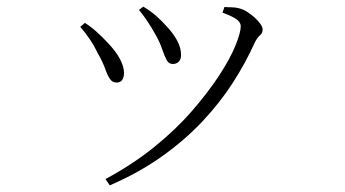

<svg xmlns="http://www.w3.org/2000/svg" viewBox="-20 -511 1040 579"><path d="M298 29Q380 -15 445.5 -68Q511 -121 559.5 -177Q608 -233 641 -283.5Q674 -334 690 -373.5Q706 -413 706 -432Q706 -443 694.5 -452Q683 -461 651 -473L657 -490Q667 -489 678 -489Q689 -489 701 -486Q713 -483 725 -475.5Q737 -468 748 -458Q759 -448 765.5 -438.5Q772 -429 772 -422Q772 -411 763.5 -404Q755 -397 747 -380Q721 -322 682.5 -262Q644 -202 591 -145.5Q538 -89 468.5 -39.5Q399 10 311 48ZM332 -262Q319 -262 311.5 -273Q304 -284 297 -304Q290 -324 275 -350Q264 -373 250.5 -393Q237 -413 222 -430L236 -442Q255 -430 272.5 -414Q290 -398 303 -384Q329 -357 341.5 -333.5Q354 -310 354 -291Q354 -278 348.5 -270Q343 -262 332 -262ZM501 -318Q489 -318 482.5 -330Q476 -342 469.5 -361.5Q463 -381 451 -403Q444 -416 436 -429Q428 -442 419 -455Q410 -468 399 -481L412 -491Q434 -478 451 -463Q468 -448 483 -431Q502 -411 514 -389Q526 -367 526 -345Q526 -332 519 -325Q512 -318 501 -318Z"/></svg>

Font: Noto Serif JP ExtraLight
Style: Regular
Weight: 200
Designer: Ryoko NISHIZUKA  (kana & ideographs); Frank Grießhammer (Latin, Greek & Cyrillic); Wenlong ZHANG  (bopomofo); Sandoll Co
Foundry: Adobe
Version: Version 2.002-H1;hotconv 1.1.0;makeotfexe 2.6.0